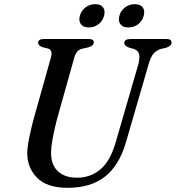

<svg xmlns="http://www.w3.org/2000/svg" viewBox="-20 -887 842 920"><path d="M535.5 -209 643 -579.5Q651 -611 646.2 -628.5Q641.5 -646 620 -653L600.5 -658Q575.5 -667.5 575.5 -680.5Q575.5 -700 605 -700H778.5Q802 -700 802 -683Q802 -666.5 775.5 -658L750.5 -652.5Q728.5 -645.5 714.8 -629Q701 -612.5 691.5 -577L583.5 -205.5Q551 -93.5 482.5 -40.2Q414 13 304 13Q205.5 13 158 -35Q110.5 -83 110.5 -154Q111 -183 120.2 -228Q129.5 -273 140 -312.5L224.5 -613.5Q229 -628 225.5 -639.8Q222 -651.5 210 -654.5L183.5 -661Q162.5 -669 162.5 -682.5Q163 -700 190.5 -700H405.5Q429.5 -700 429.5 -684Q429 -667 403 -660L371.5 -653Q346.5 -646.5 336.5 -613L252 -312Q238.5 -258 231.8 -220.8Q225 -183.5 224.5 -156.5Q224.5 -96.5 257.8 -66Q291 -35.5 349 -35.5Q414 -35.5 461.8 -76Q509.5 -116.5 535.5 -209ZM405.5 -755.5Q379.5 -755.5 367.8 -771Q356 -786.5 362.5 -811Q369.5 -836 389.5 -851.5Q409.5 -867 436 -867Q462.5 -867 474 -851.5Q485.5 -836 478.5 -811Q472 -786.5 452 -771Q432 -755.5 405.5 -755.5ZM595 -755.5Q568.5 -755.5 557 -771Q545.5 -786.5 552 -811Q558.5 -836 578.8 -851.5Q599 -867 625.5 -867Q652.5 -867 664 -851.5Q675.5 -836 668.5 -811Q662 -786.5 642 -771Q622 -755.5 595 -755.5Z"/></svg>

Font: Fraunces 9pt S000
Style: Italic
Weight: 400
Italic angle: -16°
Version: Version 1.000; ttfautohint (v1.8.3)